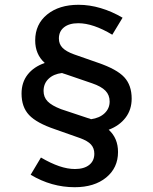

<svg xmlns="http://www.w3.org/2000/svg" viewBox="-20 -731 640 802"><path d="M292 51Q195 51 108 -1L151 -73Q192 -49 227 -37Q262 -25 293 -25Q331 -25 352.5 -42Q374 -59 374 -89Q374 -112 360 -127.5Q346 -143 312 -155L210 -191Q133 -217 101.5 -250.5Q70 -284 70 -340Q70 -387 95.5 -419.5Q121 -452 167 -468Q127 -504 127 -562Q127 -630 177 -670.5Q227 -711 308 -711Q354 -711 401 -697Q448 -683 492 -657L449 -586Q409 -610 373.5 -622Q338 -634 307 -634Q269 -634 247.5 -617Q226 -600 226 -570Q226 -547 241 -531.5Q256 -516 289 -504L389 -469Q468 -442 499 -408.5Q530 -375 530 -319Q530 -273 504.5 -239.5Q479 -206 434 -189Q473 -154 473 -96Q473 -30 423.5 10.5Q374 51 292 51ZM346 -238Q349 -237 353 -236Q357 -235 360 -233Q396 -238 417 -258Q438 -278 438 -307Q438 -334 420.5 -352Q403 -370 365 -383L254 -421Q250 -422 246 -423.5Q242 -425 239 -426Q204 -422 183 -402Q162 -382 162 -351Q162 -325 179 -307.5Q196 -290 235 -275Z"/></svg>

Font: Red Hat Mono SemiBold
Style: Regular
Weight: 600
Monospace: yes
Designer: Pentagram, MCKL
Foundry: Pentagram, MCKL
Version: Version 1.023